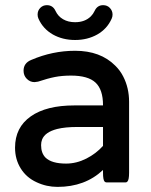

<svg xmlns="http://www.w3.org/2000/svg" viewBox="-20 -712 589 748"><path d="M381.3 -217.3H281.2Q233.9 -217.3 202.6 -209.5Q155.3 -197.3 144 -168.5Q140.1 -158.7 140.1 -146.5Q140.1 -115.7 157.2 -98.1Q181.2 -74.7 237.3 -74.7Q277.8 -74.7 316.4 -94.2Q354 -113.3 381.3 -143.6ZM38.6 -136.7Q38.6 -215.8 100.1 -258.8Q160.6 -301.3 269.5 -301.3H381.3V-302.7Q381.3 -362.8 352.3 -390.1Q323.2 -417.5 256.8 -417.5Q222.2 -417.5 194.3 -412.1Q166.5 -406.7 128.4 -394L114.7 -392.1H114.3Q97.2 -392.1 84.5 -404.8Q71.8 -417.5 71.8 -436.5Q71.8 -466.3 101.6 -478.5Q184.6 -514.2 272.5 -514.2Q371.1 -514.2 428.7 -456.5Q447.8 -438 460 -414.1Q482.9 -369.6 482.9 -315.4V-39.1Q482.9 -10.7 476.1 -4.4Q473.6 -1.5 469.7 -1.5H394.5Q390.6 -1.5 387.7 -4.4Q381.3 -10.7 381.3 -39.1V-49.8Q311.5 16.1 204.1 16.1Q161.1 16.1 122.6 -2Q83 -20 60.8 -55.7Q38.6 -91.3 38.6 -136.7ZM126.5 -655.3Q126.5 -670.9 137.2 -681.6Q147.5 -691.9 162.6 -691.9Q186 -691.9 196.3 -669.4Q206.1 -648.4 225.8 -637Q245.6 -625.5 272.5 -625.5Q311 -625.5 334 -648.4Q342.8 -657.2 348.6 -669.4Q358.9 -691.9 381.8 -691.9Q397.9 -691.9 408.2 -680.9Q418.5 -669.9 418.5 -655.3Q418.5 -646.5 415 -639.2Q397.5 -599.6 358.9 -577.6Q320.8 -556.2 272.5 -556.2Q224.1 -556.2 186 -577.6Q147.5 -599.6 129.9 -639.2Q126.5 -646.5 126.5 -655.3Z"/></svg>

Font: YuPearl-Medium
Style: Medium
Weight: 500
Designer: Max Yao
Foundry: Max-Everyday
Version: Version 1.011; ttfautohint (v1.8.3)